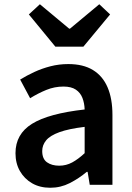

<svg xmlns="http://www.w3.org/2000/svg" viewBox="-20 -871 623 905"><path d="M217 14Q168 14 131.5 -7Q95 -28 74 -64.5Q53 -101 53 -149Q53 -239 131 -287.5Q209 -336 379 -355Q378 -385 368.5 -409.5Q359 -434 337.5 -448.5Q316 -463 279 -463Q237 -463 198 -447Q159 -431 122 -408L75 -496Q106 -515 141.5 -531.5Q177 -548 217.5 -558.5Q258 -569 302 -569Q372 -569 418 -541Q464 -513 487 -459.5Q510 -406 510 -329V0H403L393 -61H389Q352 -30 309 -8Q266 14 217 14ZM259 -90Q292 -90 320.5 -105.5Q349 -121 379 -149V-273Q304 -264 260 -248Q216 -232 197.5 -209.5Q179 -187 179 -159Q179 -122 201.5 -106Q224 -90 259 -90ZM241 -651 116 -803 168 -851 306 -736H310L448 -851L499 -803L373 -651Z"/></svg>

Font: Noto Sans JP SemiBold
Style: Regular
Weight: 600
Designer: Ryoko NISHIZUKA  (kana, bopomofo & ideographs); Paul D. Hunt (Latin, Greek & Cyrillic); Sandoll Communications , Soo-you
Foundry: Adobe
Version: Version 2.004-H2;hotconv 1.0.118;makeotfexe 2.5.65603